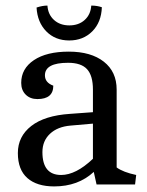

<svg xmlns="http://www.w3.org/2000/svg" viewBox="-20 -661 528 688"><path d="M174 7Q112 7 78 -23Q44 -53 44 -112.5Q44 -172 92 -209.5Q140 -247 231 -253L313 -259V-340Q313 -390 292 -413Q271 -436 224 -436Q141 -436 141 -391Q141 -365 171 -354Q171 -306 114 -306Q88 -306 72 -322Q56 -338 56 -364Q56 -415 101.5 -445.5Q147 -476 226.5 -476Q306 -476 352 -440Q398 -404 398 -340V-61Q421 -44 468 -34L464 0H326L316 -45Q260 7 174 7ZM132 -116Q132 -34 199 -34Q252 -34 313 -92V-218L233 -211Q186 -207 159 -181.5Q132 -156 132 -116ZM111 -634Q132 -641 150 -641Q152 -609 173.5 -589.5Q195 -570 228.5 -570Q262 -570 283.5 -589.5Q305 -609 307 -641Q328 -641 345 -635Q343 -581 310.5 -548.5Q278 -516 228 -516Q178 -516 146 -548.5Q114 -581 111 -634Z"/></svg>

Font: Caladea
Style: Regular
Weight: 400
Designer: Carolina Giovagnoli and Andres Torresi
Foundry: Carolina Giovagnoli and Andres Torresi
Version: Version 1.002